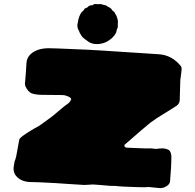

<svg xmlns="http://www.w3.org/2000/svg" viewBox="-20 -928 993 977"><path d="M794.9 29.3Q789.1 29.3 764.6 26.4Q750 24.4 734.9 23.4Q731 23.4 728 24.2Q725.1 24.9 713.9 24.9Q687 24.9 607.4 21.5Q597.2 21.5 586.9 20Q572.3 17.6 540 17.6Q461.9 10.7 451.7 10.7Q442.4 10.7 431.9 12Q421.4 13.2 408.7 13.2Q193.8 -1.5 139.6 -1.5Q95.2 -1.5 68.8 -25.4Q48.8 -43 48.8 -70.3Q48.8 -77.1 54.7 -108.9Q56.6 -108.9 62.5 -132.8Q75.2 -203.6 78.1 -217.8Q80.6 -225.1 94.2 -235.4Q129.9 -261.2 180.7 -288.6Q249.5 -337.4 261.7 -349.1Q271.5 -357.4 290.5 -373.5Q309.6 -389.6 323.7 -399.4Q335.9 -407.2 342.3 -422.9Q342.3 -432.1 318.4 -440.4Q307.6 -444.3 298.3 -444.3Q232.9 -444.3 196.8 -445.3Q163.6 -445.3 140.6 -453.1Q122.1 -461.9 109.4 -488.8Q106.9 -496.1 106.9 -504.4Q106.9 -509.3 108.2 -515.6Q109.4 -522 111.3 -555.2Q113.8 -581.1 114.7 -606.4Q115.7 -634.3 136.7 -653.3Q169.9 -682.6 228.5 -682.6Q253.4 -682.6 373.5 -677.2Q428.7 -676.3 788.6 -651.9Q855.5 -647.5 900.4 -591.3Q904.3 -586.4 904.3 -575.2Q904.3 -570.8 902.3 -557.6Q901.9 -548.8 900.1 -539.6Q898.4 -530.3 897.5 -520.5L894.5 -417Q892.6 -399.4 878.4 -389.6Q850.1 -371.1 820.3 -353Q774.4 -325.7 745.1 -303.7Q721.7 -285.2 612.8 -190.4V-188.5Q612.8 -176.3 628.4 -176.3L715.8 -172.9H751.5Q764.6 -170.4 773.4 -170.4Q777.8 -170.4 781.2 -170.9Q789.6 -172.9 806.6 -172.9Q823.7 -172.9 838.4 -165Q850.1 -157.2 852.1 -133.8Q852.1 -81.1 845.2 -4.4Q843.3 9.8 827.4 19.5Q811.5 29.3 794.9 29.3ZM472.2 -703.6Q442.9 -703.6 423.3 -720.7Q398.9 -737.3 394.3 -746.6Q389.6 -755.9 386.7 -759.3L385.7 -761.2Q383.8 -767.6 380.4 -773.4Q374 -784.7 374 -792.5L374.5 -797.4H373L378.9 -829.1Q381.8 -842.3 388.2 -854.5Q394.5 -866.7 397 -867.7Q405.3 -873 409.2 -881.3Q411.1 -886.2 421.9 -888.7Q424.3 -889.6 425.8 -891.6Q434.6 -900.9 443.8 -900.9H446.3Q450.2 -900.9 452.1 -902.8Q457 -906.7 463.4 -907.7Q469.2 -907.7 474.1 -906.7Q476.1 -906.7 478.5 -907Q481 -907.2 488.8 -907.2Q492.7 -907.2 496.1 -906.7Q505.9 -902.8 515.6 -901.4Q520 -900.4 523.9 -897.5L527.3 -895Q545.4 -886.7 550.3 -877.4Q552.2 -873.5 555.7 -871.1Q563 -868.2 564.9 -860.8Q565.9 -857.4 568.8 -854Q573.2 -848.1 576.7 -835.7Q580.1 -823.2 580.1 -819.3Q580.1 -801.3 579.1 -787.1Q573.7 -779.8 573.2 -771.7Q572.8 -763.7 565.9 -753.4Q551.8 -731 521 -714.4Q497.6 -703.6 472.2 -703.6Z"/></svg>

Font: Kaph
Style: Regular
Weight: 400
Designer: GGBotNet
Foundry: f0n7.com
Version: 1.10